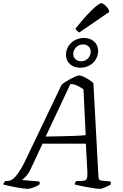

<svg xmlns="http://www.w3.org/2000/svg" viewBox="-49 -1199 782 1219"><path d="M125 0Q118 0 99.5 -2.5Q81 -5 57.5 -9Q34 -13 11 -18Q-12 -23 -29 -28Q-27 -34 -22.5 -40.5Q-18 -47 -14 -50H0Q11 -50 23.5 -56.5Q36 -63 50.5 -79.5Q65 -96 81.5 -123Q98 -150 117 -190L342 -661Q352 -670 367.5 -680Q383 -690 400 -699Q417 -708 431.5 -714Q446 -720 454 -720Q465 -720 482.5 -711.5Q500 -703 517.5 -692Q535 -681 544 -670L576 -77Q578 -63 581 -58.5Q584 -54 597 -52L651 -47Q653 -45 654 -39Q655 -33 655 -28Q645 -22 631.5 -15.5Q618 -9 605.5 -4.5Q593 0 584 0Q576 0 560 -2Q544 -4 524.5 -7.5Q505 -11 485.5 -14.5Q466 -18 449.5 -22Q433 -26 425 -28Q426 -35 429.5 -41.5Q433 -48 437 -50H455Q474 -50 485.5 -52Q497 -54 502 -65Q507 -76 506 -103L496 -287H221L148 -130Q132 -96 115 -78.5Q98 -61 90 -56L199 -47Q202 -45 203 -40Q204 -35 202 -28Q192 -21 177.5 -14.5Q163 -8 149 -4Q135 0 125 0ZM241 -332Q299 -333 345.5 -334Q392 -335 429.5 -336.5Q467 -338 495 -341L481 -632Q464 -644 443 -654.5Q422 -665 398 -666ZM461 -769Q421 -769 395.5 -791.5Q370 -814 370 -851Q370 -881 385 -905Q400 -929 426 -943.5Q452 -958 483 -958Q524 -958 549 -935Q574 -912 574 -875Q574 -846 559 -821.5Q544 -797 518 -783Q492 -769 461 -769ZM466 -810Q492 -810 509.5 -828Q527 -846 527 -871Q527 -891 513.5 -904Q500 -917 478 -917Q453 -917 434.5 -899Q416 -881 416 -856Q416 -836 430 -823Q444 -810 466 -810ZM455 -993Q448 -996 439.5 -1004Q431 -1012 430 -1017Q468 -1065 501.5 -1101.5Q535 -1138 560 -1158.5Q585 -1179 594 -1179Q601 -1179 612.5 -1170.5Q624 -1162 634 -1149Q644 -1136 644 -1123Z"/></svg>

Font: Texturina 12pt ExtraLight
Style: Italic
Weight: 250
Italic angle: -11°
Designer: Guillermo Torres Carreño
Foundry: Omnibus-Type
Version: Version 1.002